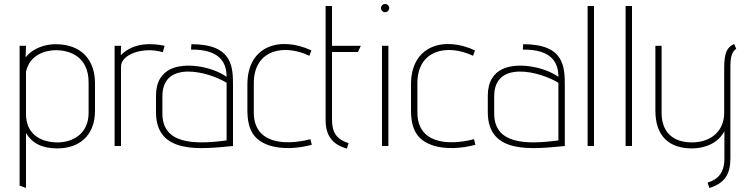

<svg xmlns="http://www.w3.org/2000/svg" viewBox="-20 -730 3735 960"><path d="M110 210V-65C141 -13 191 12 267 12C375 12 455 -51 455 -176V-314C455 -423 394 -509 257 -509C211 -509 146 -492 108 -443L110 -501H78V198ZM423 -166C423 -56 337 -18 269 -18C174 -18 110 -67 110 -159V-371C128 -458 210 -479 259 -479C329 -479 423 -447 423 -318Z M585 0V-397C585 -459 697 -498 794 -469L803 -501C750 -512 652 -523 584 -454L585 -501H553V0Z M1145 -298C1145 -394 1145 -509 937 -509L935 -482C1083 -484 1113 -413 1113 -346C1035 -400 903 -419 832 -384C791 -364 760 -324 760 -252V-169C760 45 986 15 1145 0ZM1113 -28C952 -6 792 -9 792 -162V-249C792 -432 1023 -372 1113 -316Z M1532 -34C1400 0 1248 -13 1249 -169V-314C1249 -482 1400 -512 1527 -451L1537 -478C1382 -550 1217 -503 1217 -308V-180C1217 -79 1250 -28 1329 -2C1390 17 1468 13 1539 -6Z M1723 -14C1665 -33 1640 -65 1640 -132V-470H1770L1784 -501H1640V-700H1608V-132C1608 -54 1639 -9 1714 13Z M1922 0V-501H1890V0ZM1906 -669C1917 -669 1926 -678 1926 -690C1926 -701 1917 -710 1906 -710C1894 -710 1885 -701 1885 -690C1885 -678 1894 -669 1906 -669Z M2350 -34C2218 0 2066 -13 2067 -169V-314C2067 -482 2218 -512 2345 -451L2355 -478C2200 -550 2035 -503 2035 -308V-180C2035 -79 2068 -28 2147 -2C2208 17 2286 13 2357 -6Z M2804 -298C2804 -394 2804 -509 2596 -509L2594 -482C2742 -484 2772 -413 2772 -346C2694 -400 2562 -419 2491 -384C2450 -364 2419 -324 2419 -252V-169C2419 45 2645 15 2804 0ZM2772 -28C2611 -6 2451 -9 2451 -162V-249C2451 -432 2682 -372 2772 -316Z M2950 0V-700H2918V0Z M3140 0V-700H3108V0Z M3527 210C3603 186 3632 142 3632 61V-403C3632 -435 3637 -471 3661 -486L3651 -510C3601 -489 3601 -437 3601 -369V-166C3601 -75 3535 -18 3440 -18C3336 -18 3288 -78 3288 -166V-501H3257V-176C3257 -51 3324 12 3440 12C3492 12 3566 -6 3602 -74V63C3602 134 3569 168 3518 183Z"/></svg>

Font: Advent Pro
Style: ExtraLight
Weight: 250
Designer: Andreas Kalpakidis
Foundry: Andreas Kalpakidis
Version: Version 2.002 2007